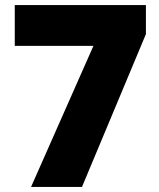

<svg xmlns="http://www.w3.org/2000/svg" viewBox="-20 -734 626 754"><path d="M102 0H302L553 -600V-714H38V-554H347Z"/></svg>

Font: Noto Sans Thai Looped Black
Style: Regular
Weight: 900
Designer: Sasikarn Vongin, Ben Mitchell
Foundry: The Fontpad Ltd
Version: Version 1.001